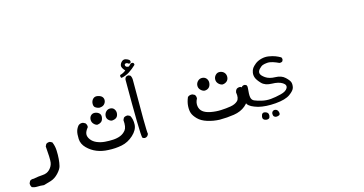

<svg xmlns="http://www.w3.org/2000/svg" viewBox="-87 -946 3173 1672"><g transform="rotate(-15 1500.0 -110.0)"><path d="M136.7 328.1Q102.5 324.2 77.6 325.7Q52.7 327.1 29.3 317.4Q17.6 301.8 19.5 280.3L29.3 260.7Q43 249 64.5 251Q106.4 242.2 147 240.2Q187.5 238.3 212.9 211.9Q238.3 185.5 243.2 152.8Q248 120.1 238.3 6.8L248 -12.7Q261.7 -24.4 283.2 -22.5L302.7 -12.7Q318.4 22.5 320.3 63.5Q322.3 104.5 319.3 140.1Q316.4 175.8 309.6 203.1Q302.7 230.5 271.5 263.7Q240.2 296.9 203.6 308.6Q167 320.3 136.7 328.1Z M756.8 177.7Q702.1 175.8 655.3 157.2Q608.4 138.7 571.3 101.6Q534.2 64.5 532.2 18.1Q530.3 -28.3 538.1 -53.7Q545.9 -79.1 563.5 -98.6Q581.1 -112.3 604.5 -108.4L624 -98.6Q637.7 -83 635.7 -61.5Q609.4 -29.3 607.4 -4.9Q605.5 19.5 624.5 44.9Q643.6 70.3 676.8 84Q710 97.7 747.1 100.6Q784.2 103.5 820.8 101.6Q857.4 99.6 886.7 87.9Q916 76.2 936.5 50.3Q957 24.4 951.2 -40L960.9 -59.6Q976.6 -71.3 998 -69.3L1017.6 -59.6Q1037.1 -26.4 1035.2 22Q1033.2 70.3 985.4 114.3Q937.5 158.2 878.9 169.9Q820.3 181.6 756.8 177.7ZM721.7 -59.6Q706.1 -61.5 690.4 -78.1Q674.8 -94.7 675.8 -118.2Q676.8 -141.6 692.4 -155.3Q708 -168.9 731 -165Q753.9 -161.1 767.1 -146.5Q780.3 -131.8 775.4 -106.9Q770.5 -82 755.9 -71.8Q741.2 -61.5 721.7 -59.6ZM853.5 -61.5Q837.9 -63.5 823.2 -78.1Q808.6 -92.8 810.5 -115.2Q812.5 -137.7 828.1 -153.3Q843.8 -168.9 867.2 -167.5Q890.6 -166 902.3 -147.9Q914.1 -129.9 911.1 -107.9Q908.2 -85.9 894.5 -74.7Q880.9 -63.5 853.5 -61.5ZM774.4 -198.2Q754.9 -202.1 741.2 -212.4Q727.5 -222.7 728.5 -247.6Q729.5 -272.5 746.1 -289.1Q762.7 -305.7 790 -299.8Q817.4 -293.9 828.6 -279.3Q839.8 -264.6 837.4 -245.6Q835 -226.6 819.8 -212.4Q804.7 -198.2 774.4 -198.2Z M1091.8 159.2Q1079.1 158.2 1070.3 150.4Q1058.6 118.2 1059.6 -376Q1061.5 -387.7 1068.4 -396.5Q1079.1 -406.2 1096.7 -404.3L1111.3 -396.5Q1122.1 -377 1121.1 -352.5Q1118.2 97.7 1126 131.8L1116.2 148.4Q1105.5 158.2 1091.8 159.2ZM1031.2 -399.4 1026.4 -402.3Q1021.5 -411.1 1023.4 -421.9L1026.4 -426.8Q1053.7 -433.6 1078.1 -453.1Q1049.8 -484.4 1052.2 -503.4Q1054.7 -522.5 1071.3 -537.6Q1087.9 -552.7 1107.9 -546.4Q1127.9 -540 1136.2 -532.2Q1144.5 -524.4 1142.6 -510.7Q1134.8 -499 1122.1 -502.9Q1109.4 -514.6 1096.2 -511.2Q1083 -507.8 1087.9 -492.7Q1092.8 -477.5 1118.2 -478.5L1141.6 -501H1159.2Q1170.9 -493.2 1168 -479.5Q1137.7 -450.2 1104.5 -428.7Q1071.3 -407.2 1031.2 -399.4Z M1762.7 173.8Q1706.1 171.9 1653.3 155.3Q1600.6 138.7 1571.3 108.4Q1542 78.1 1533.2 52.2Q1524.4 26.4 1526.4 -10.7Q1528.3 -47.9 1545.9 -88.9Q1563.5 -104.5 1588.9 -100.6L1608.4 -90.8Q1620.1 -77.1 1618.2 -55.7Q1600.6 -24.4 1605 8.3Q1609.4 41 1633.3 60.5Q1657.2 80.1 1703.1 88.9Q1749 97.7 1795.4 95.7Q1841.8 93.8 1882.8 86.9Q1923.8 80.1 1947.3 58.1Q1970.7 36.1 1960.9 -18.6Q1962.9 -34.2 1972.7 -45.9Q1986.3 -57.6 2007.8 -55.7L2027.3 -45.9Q2050.8 -4.9 2044.9 39.6Q2039.1 84 1997.1 119.1Q1955.1 154.3 1892.6 164.1Q1830.1 173.8 1762.7 173.8ZM1700.2 -104.5Q1682.6 -106.4 1666 -123Q1649.4 -139.6 1650.4 -163.1Q1651.4 -186.5 1668.9 -203.1Q1686.5 -219.7 1710.9 -217.3Q1735.4 -214.8 1748 -195.8Q1760.7 -176.8 1756.3 -152.3Q1752 -127.9 1736.8 -116.2Q1721.7 -104.5 1700.2 -104.5ZM1863.3 -116.2Q1843.8 -120.1 1828.6 -136.7Q1813.5 -153.3 1814.5 -175.8Q1815.4 -198.2 1832.5 -214.8Q1849.6 -231.4 1874 -227.1Q1898.4 -222.7 1911.1 -205.6Q1923.8 -188.5 1921.4 -165Q1918.9 -141.6 1901.9 -128.9Q1884.8 -116.2 1863.3 -116.2Z M2155.3 279.3Q2140.6 278.3 2131.3 269.5Q2122.1 260.7 2124.5 243.2Q2127 225.6 2136.2 217.3Q2145.5 209 2164.6 215.3Q2183.6 221.7 2187.5 236.8Q2191.4 252 2185.1 266.6Q2178.7 281.2 2155.3 279.3ZM2246.1 276.4Q2234.4 276.4 2226.1 268.6Q2217.8 260.7 2217.8 245.1Q2217.8 229.5 2229 220.7Q2240.2 211.9 2256.3 217.3Q2272.5 222.7 2277.8 242.7Q2283.2 262.7 2272.9 269.5Q2262.7 276.4 2246.1 276.4ZM2114.3 152.3Q2043.9 131.8 2024.9 104Q2005.9 76.2 2004.9 21Q2003.9 -34.2 2027.3 -57.6Q2038.1 -64.5 2051.8 -62.5L2065.4 -55.7Q2072.3 -44.9 2070.3 -31.2Q2063.5 29.3 2068.4 54.2Q2073.2 79.1 2093.8 88.4Q2114.3 97.7 2155.8 107.9Q2197.3 118.2 2239.7 114.3Q2282.2 110.4 2331.5 98.1Q2380.9 85.9 2395 59.1Q2409.2 32.2 2376 10.7Q2342.8 -10.7 2282.2 -11.7Q2221.7 -12.7 2190.9 -44.9Q2160.2 -77.1 2151.4 -100.6Q2142.6 -124 2146.5 -147.5Q2150.4 -170.9 2161.1 -186Q2171.9 -201.2 2193.8 -218.8Q2215.8 -236.3 2249.5 -245.1Q2283.2 -253.9 2316.4 -248.5Q2349.6 -243.2 2374 -233.9Q2398.4 -224.6 2419.9 -211.9Q2427.7 -202.1 2425.8 -187.5L2418 -173.8Q2407.2 -167 2392.6 -168.9Q2366.2 -181.6 2338.9 -190.4Q2311.5 -199.2 2287.6 -197.3Q2263.7 -195.3 2248 -189.5Q2232.4 -183.6 2214.4 -164.1Q2196.3 -144.5 2200.7 -125Q2205.1 -105.5 2238.3 -82.5Q2271.5 -59.6 2325.7 -58.6Q2379.9 -57.6 2412.1 -27.3Q2444.3 2.9 2449.7 22.9Q2455.1 43 2449.2 68.4Q2443.4 93.8 2401.4 124Q2359.4 154.3 2270 161.6Q2180.7 168.9 2114.3 152.3Z"/></g></svg>

Font: JasonHandwriting2
Style: Regular
Weight: 400
Version: Version 1.05.10